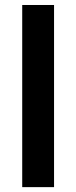

<svg xmlns="http://www.w3.org/2000/svg" viewBox="-20 -769 313 789"><path d="M71.3 0H202.1V-748.5H71.3Z"/></svg>

Font: Roboto Flex
Style: wght 600 wdth 140 opsz 13.0 GRAD 0.00 slnt 0.00 XTRA 468 XOPQ 96 YOPQ 79 YTLC 514 YTUC 712 YTAS 750 YTDE -203.00 YTFI 738
Weight: 600
Width: 8
Designer: Berlow after Robertson
Foundry: Google
Version: Version 3.100